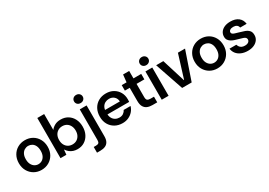

<svg xmlns="http://www.w3.org/2000/svg" viewBox="20 -1713 4093 2917"><g transform="rotate(-30 2066.5 -254.5)"><path d="M283 12Q212 12 155 -21Q98 -54 64.5 -112.5Q31 -171 31 -248Q31 -325 64.5 -384Q98 -443 155.5 -475.5Q213 -508 284 -508Q356 -508 413 -475.5Q470 -443 503.5 -384Q537 -325 537 -248Q537 -171 503.5 -112.5Q470 -54 412.5 -21Q355 12 283 12ZM283 -88Q319 -88 348.5 -106Q378 -124 396 -159.5Q414 -195 414 -248Q414 -302 396.5 -337.5Q379 -373 349 -390.5Q319 -408 285 -408Q250 -408 220 -390.5Q190 -373 171.5 -337.5Q153 -302 153 -248Q153 -195 171.5 -159.5Q190 -124 219.5 -106Q249 -88 283 -88Z M914 12Q874 12 840 0.5Q806 -11 779 -32.5Q752 -54 732 -85H729L721 0H618V-705H738V-426Q762 -459 805 -483.5Q848 -508 910 -508Q983 -508 1037 -474Q1091 -440 1120.5 -381.5Q1150 -323 1150 -248Q1150 -173 1120.5 -114.5Q1091 -56 1038 -22Q985 12 914 12ZM883 -89Q927 -89 959.5 -109.5Q992 -130 1010 -165.5Q1028 -201 1028 -248Q1028 -295 1010 -331Q992 -367 959.5 -387.5Q927 -408 883 -408Q839 -408 806 -387.5Q773 -367 755 -331.5Q737 -296 737 -248Q737 -201 755 -165.5Q773 -130 806 -109.5Q839 -89 883 -89Z M1140 205V105H1180Q1214 105 1228 91Q1242 77 1242 43V-496H1362V44Q1362 102 1342.5 137.5Q1323 173 1286 189Q1249 205 1198 205ZM1303 -572Q1269 -572 1248 -592Q1227 -612 1227 -643Q1227 -673 1248 -693.5Q1269 -714 1303 -714Q1336 -714 1357.5 -693.5Q1379 -673 1379 -643Q1379 -613 1357.5 -592.5Q1336 -572 1303 -572Z M1705 12Q1630 12 1572.5 -20.5Q1515 -53 1482.5 -110.5Q1450 -168 1450 -245Q1450 -323 1482 -382Q1514 -441 1571.5 -474.5Q1629 -508 1705 -508Q1779 -508 1834.5 -475.5Q1890 -443 1920.5 -389Q1951 -335 1951 -267Q1951 -257 1950.5 -245Q1950 -233 1949 -219H1537V-296H1830Q1827 -350 1792 -381.5Q1757 -413 1705 -413Q1668 -413 1636.5 -396.5Q1605 -380 1586.5 -346.5Q1568 -313 1568 -262V-233Q1568 -187 1586 -154Q1604 -121 1635 -103.5Q1666 -86 1704 -86Q1745 -86 1773 -105Q1801 -124 1815 -155H1936Q1923 -107 1890.5 -69.5Q1858 -32 1811 -10Q1764 12 1705 12Z M2231 0Q2180 0 2142.5 -16Q2105 -32 2084 -69Q2063 -106 2063 -169V-400H1978V-496H2063L2077 -626H2184V-496H2320V-400H2183V-169Q2183 -128 2199.5 -113.5Q2216 -99 2255 -99H2315V0Z M2394 0V-496H2514V0ZM2454 -572Q2421 -572 2399.5 -592Q2378 -612 2378 -643Q2378 -673 2399.5 -693.5Q2421 -714 2454 -714Q2487 -714 2508.5 -693.5Q2530 -673 2530 -643Q2530 -613 2508.5 -592.5Q2487 -572 2454 -572Z M2752 0 2582 -496H2708L2834 -90H2838L2964 -496H3089L2919 0Z M3367 12Q3296 12 3239 -21Q3182 -54 3148.5 -112.5Q3115 -171 3115 -248Q3115 -325 3148.5 -384Q3182 -443 3239.5 -475.5Q3297 -508 3368 -508Q3440 -508 3497 -475.5Q3554 -443 3587.5 -384Q3621 -325 3621 -248Q3621 -171 3587.5 -112.5Q3554 -54 3496.5 -21Q3439 12 3367 12ZM3367 -88Q3403 -88 3432.5 -106Q3462 -124 3480 -159.5Q3498 -195 3498 -248Q3498 -302 3480.5 -337.5Q3463 -373 3433 -390.5Q3403 -408 3369 -408Q3334 -408 3304 -390.5Q3274 -373 3255.5 -337.5Q3237 -302 3237 -248Q3237 -195 3255.5 -159.5Q3274 -124 3303.5 -106Q3333 -88 3367 -88Z M3902 12Q3838 12 3788 -9.5Q3738 -31 3708.5 -69Q3679 -107 3673 -157H3793Q3799 -137 3811.5 -119Q3824 -101 3846.5 -90Q3869 -79 3901 -79Q3930 -79 3949 -87.5Q3968 -96 3977 -110Q3986 -124 3986 -139Q3986 -161 3973 -173Q3960 -185 3935 -193.5Q3910 -202 3876 -211Q3845 -220 3812 -230Q3779 -240 3752 -255.5Q3725 -271 3708 -295Q3691 -319 3691 -356Q3691 -399 3714.5 -433.5Q3738 -468 3782 -488Q3826 -508 3888 -508Q3974 -508 4026.5 -467.5Q4079 -427 4088 -354H3974Q3969 -384 3946.5 -400Q3924 -416 3887 -416Q3849 -416 3828.5 -401Q3808 -386 3808 -364Q3808 -348 3820.5 -337Q3833 -326 3857.5 -318.5Q3882 -311 3916 -301Q3968 -287 4011 -271.5Q4054 -256 4080 -228Q4106 -200 4106 -150Q4107 -103 4082 -66.5Q4057 -30 4011 -9Q3965 12 3902 12Z"/></g></svg>

Font: DM Sans 36pt SemiBold
Style: Regular
Weight: 600
Designer: Colophon Foundry, Jonny Pinhorn
Foundry: Colophon Foundry
Version: Version 4.004;gftools[0.9.30]